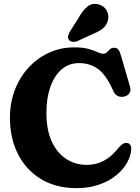

<svg xmlns="http://www.w3.org/2000/svg" viewBox="-20 -960 726 995"><path d="M660 -186.5Q658.5 -153.5 639.2 -118.2Q620 -83 583.8 -52.8Q547.5 -22.5 495.2 -3.8Q443 15 376 15Q271 15 193.5 -31.5Q116 -78 73.8 -160.2Q31.5 -242.5 31.5 -350Q31.5 -427.5 57 -494Q82.5 -560.5 128.2 -610Q174 -659.5 234.2 -687Q294.5 -714.5 364 -714.5Q411 -714.5 439.5 -706.2Q468 -698 485 -689.8Q502 -681.5 514.5 -681.5Q526.5 -681.5 534.2 -689.2Q542 -697 550 -704.8Q558 -712.5 570.5 -712.5Q585.5 -712.5 593 -703.5Q600.5 -694.5 607.5 -670L654.5 -508Q659.5 -489.5 649.8 -475.8Q640 -462 621 -459Q604 -456 589.8 -462.8Q575.5 -469.5 566.5 -490Q530.5 -572 488 -602.5Q445.5 -633 390 -633Q336.5 -633 298.5 -599.8Q260.5 -566.5 240.5 -508.2Q220.5 -450 220.5 -374.5Q220.5 -288.5 247.5 -228.5Q274.5 -168.5 322 -137Q369.5 -105.5 430.5 -105.5Q526.5 -105.5 595 -195Q611 -212.5 621.8 -217Q632.5 -221.5 643 -218Q660.5 -212.5 660 -186.5ZM389 -870.5Q409.5 -907 433.8 -926.5Q458 -946 491.5 -937Q520.5 -929 533.2 -904.5Q546 -880 539.5 -854.5Q532.5 -829.5 514.5 -813.8Q496.5 -798 461 -784L380 -746.5Q368.5 -742 356.2 -743.2Q344 -744.5 337.5 -753Q330 -763 332.8 -773.8Q335.5 -784.5 342 -796Z"/></svg>

Font: Fraunces 72pt S100
Style: Bold
Weight: 700
Version: Version 1.000; ttfautohint (v1.8.3)